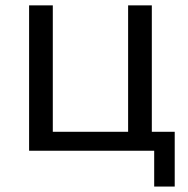

<svg xmlns="http://www.w3.org/2000/svg" viewBox="-20 -559 698 712"><path d="M551.8 132.8V0H87.9V-539.1H175.8V-70.3H455.1V-539.1H543V-70.3H627.9V132.8Z"/></svg>

Font: Min Sans
Style: Regular
Weight: 400
Designer: Jinseong-Kim, NotoSansCJK, Nunito
Foundry: Jinseong-Kim
Version: Version 1.400;Glyphs 3.1.2 (3151)